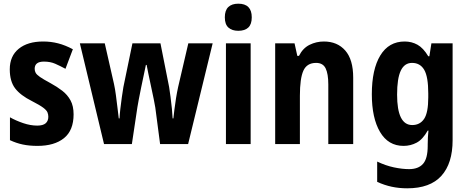

<svg xmlns="http://www.w3.org/2000/svg" viewBox="-20 -781 2539 1041"><path d="M379 -161Q379 -74 327 -32Q275 10 183 10Q139 10 103.5 2.5Q68 -5 34 -21V-145Q66 -127 105.5 -113.5Q145 -100 182 -100Q213 -100 227.5 -112.5Q242 -125 242 -148Q242 -160 237.5 -171.5Q233 -183 214.5 -197Q196 -211 153 -233Q91 -264 62 -302Q33 -340 33 -405Q33 -477 81.5 -516.5Q130 -556 214 -556Q256 -556 295 -546Q334 -536 375 -514L335 -408Q305 -424 279 -435.5Q253 -447 218 -447Q168 -447 168 -408Q168 -396 173.5 -386Q179 -376 197 -363.5Q215 -351 254 -330Q289 -311 317.5 -289Q346 -267 362.5 -236.5Q379 -206 379 -161Z M822 -198Q820 -213 813.5 -243.5Q807 -274 799.5 -310Q792 -346 785 -378.5Q778 -411 775 -429H771Q767 -410 760 -376.5Q753 -343 745.5 -307.5Q738 -272 732.5 -242Q727 -212 725 -200L695 0H544L413 -546H548L598 -326Q604 -299 608.5 -264.5Q613 -230 617 -196.5Q621 -163 624 -139H628Q629 -160 632.5 -191Q636 -222 640.5 -253.5Q645 -285 649 -309L698 -546H850L897 -309Q900 -289 904.5 -256.5Q909 -224 912 -192Q915 -160 916 -139H920Q922 -156 925.5 -186Q929 -216 934.5 -249.5Q940 -283 946 -310L1001 -546H1133L1000 0H848Z M1272 -761Q1345 -761 1345 -687Q1345 -649 1326 -631.5Q1307 -614 1272 -614Q1238 -614 1218.5 -631.5Q1199 -649 1199 -687Q1199 -725 1218 -743Q1237 -761 1272 -761ZM1339 -546V0H1205V-546Z M1736 -556Q1809 -556 1852 -507Q1895 -458 1895 -360V0H1760V-323Q1760 -381 1745.5 -410.5Q1731 -440 1694 -440Q1644 -440 1625 -398Q1606 -356 1606 -262V0H1472V-546H1577L1592 -478H1601Q1622 -520 1658.5 -538Q1695 -556 1736 -556Z M2174 -556Q2212 -556 2243.5 -538.5Q2275 -521 2302 -476H2308L2319 -546H2434V-21Q2434 105 2373 172.5Q2312 240 2188 240Q2144 240 2104 231.5Q2064 223 2025 205V95Q2071 117 2116 126.5Q2161 136 2198 136Q2248 136 2273.5 107.5Q2299 79 2299 10V2Q2299 -17 2300 -36.5Q2301 -56 2303 -73H2299Q2272 -25 2239 -7.5Q2206 10 2168 10Q2085 10 2040.5 -65.5Q1996 -141 1996 -270Q1996 -405 2042 -480.5Q2088 -556 2174 -556ZM2214 -440Q2173 -440 2153 -398Q2133 -356 2133 -268Q2133 -103 2215 -103Q2257 -103 2279.5 -136.5Q2302 -170 2302 -253V-274Q2302 -365 2280 -402.5Q2258 -440 2214 -440Z"/></svg>

Font: Noto Sans Gujarati Condensed
Style: Bold
Weight: 700
Width: 3
Designer: Jelle Bosma - Monotype Design Team, Universal Thirst
Foundry: Monotype Imaging Inc.
Version: Version 2.106; ttfautohint (v1.8.4.7-5d5b)